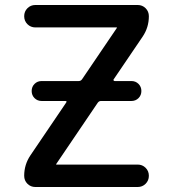

<svg xmlns="http://www.w3.org/2000/svg" viewBox="-20 -750 694 770"><path d="M102 -127 245 -338Q250 -345 242 -345H147Q130 -345 118.5 -356.5Q107 -368 107 -385Q107 -402 118.5 -413.5Q130 -425 147 -425H296Q304 -425 309 -432L448 -637Q448 -638 448.5 -638Q449 -638 449 -639Q449 -640 448 -640H122Q103 -640 90 -653Q77 -666 77 -685Q77 -704 90 -717Q103 -730 122 -730H532Q551 -730 564 -717Q577 -704 577 -685Q577 -640 552 -603L436 -432Q434 -430 435.5 -427.5Q437 -425 440 -425H507Q524 -425 535.5 -413.5Q547 -402 547 -385Q547 -368 535.5 -356.5Q524 -345 507 -345H385Q377 -345 372 -338L206 -93Q206 -92 205.5 -92Q205 -92 205 -91Q205 -90 206 -90H532Q551 -90 564 -77Q577 -64 577 -45Q577 -26 564 -13Q551 0 532 0H122Q103 0 90 -13Q77 -26 77 -45Q77 -90 102 -127Z"/></svg>

Font: Rounded Mplus 1c Medium
Style: Regular
Weight: 500
Version: Version 1.059.20150529